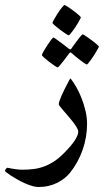

<svg xmlns="http://www.w3.org/2000/svg" viewBox="-73 -519 414 765"><path d="M273.9 -25.4Q273.9 0.5 269.5 26.6Q265.1 52.7 256.3 77.9Q247.6 103 234.6 126.5Q221.7 149.9 205.1 170.4Q195.8 181.6 183.1 191.7Q170.4 201.7 154.8 209.5Q139.2 217.3 120.4 221.7Q101.6 226.1 80.1 226.1Q68.4 226.1 54 221.7Q39.6 217.3 24.9 210.7Q10.3 204.1 -3.9 196Q-18.1 188 -29.1 180.9Q-40 173.8 -46.6 168.5Q-53.2 163.1 -53.2 161.6Q-53.2 158.7 -49.6 154.1Q-45.9 149.4 -43.5 149.4Q-43 149.4 -37.1 150.6Q-31.2 151.9 -22.7 153.3Q-14.2 154.8 -3.9 156Q6.3 157.2 16.6 157.2Q39.6 157.2 60.8 154.5Q82 151.9 102.1 144.5Q122.1 137.2 141.4 124.8Q160.6 112.3 180.2 92.8Q211.4 61.5 225.1 40.3Q238.8 19 238.8 5.9Q238.8 -1 232.9 -11Q227.1 -21 218.5 -32.2Q210 -43.5 200 -54.9Q189.9 -66.4 181.4 -76.4Q172.9 -86.4 167 -93.8Q161.1 -101.1 161.1 -104Q161.1 -108.4 164.3 -117.7Q167.5 -127 172.4 -138.2Q177.2 -149.4 183.1 -161.1Q189 -172.9 194.1 -182.9Q199.2 -192.9 202.9 -199.5Q206.5 -206.1 207.5 -207Q219.2 -192.9 231 -172.1Q242.7 -151.4 252.2 -127.2Q261.7 -103 267.8 -76.9Q273.9 -50.8 273.9 -25.4ZM136.2 -427.7Q136.2 -430.7 142.6 -442.1Q148.9 -453.6 157.2 -466.3Q165.5 -479 173.6 -489Q181.6 -499 184.6 -499Q185.5 -499 190.9 -495.8Q196.3 -492.7 203.4 -487.8Q210.4 -482.9 218.5 -476.8Q226.6 -470.7 233.4 -465.3Q240.2 -460 244.6 -455.6Q249 -451.2 249 -449.7Q249 -447.8 245.8 -441.9Q242.7 -436 238 -428Q233.4 -419.9 227.5 -411.1Q221.7 -402.3 216.3 -395.3Q210.9 -388.2 206.8 -383.3Q202.6 -378.4 201.2 -378.4Q198.2 -378.4 187.7 -385.3Q177.2 -392.1 165.8 -400.9Q154.3 -409.7 145.3 -417.5Q136.2 -425.3 136.2 -427.7ZM157.2 -250.5Q154.3 -250.5 144 -257.3Q133.8 -264.2 122.6 -272.9Q111.3 -281.7 102.5 -289.6Q93.8 -297.4 93.8 -299.3Q93.8 -302.2 100.1 -313.5Q106.4 -324.7 114.5 -337.2Q122.6 -349.6 130.1 -359.6Q137.7 -369.6 140.1 -369.6Q141.6 -369.6 151.4 -362.5Q161.1 -355.5 172.4 -347.2L201.7 -324.7Q205.1 -322.3 208 -322.3Q209.5 -322.3 211.9 -326.2Q223.1 -341.3 231.9 -354Q239.7 -364.7 247.1 -373.5Q254.4 -382.3 256.8 -382.3Q257.8 -382.3 262.9 -379.2Q268.1 -376 275.4 -370.8Q282.7 -365.7 290.5 -359.9Q298.3 -354 305.2 -348.6Q312 -343.3 316.4 -339.1Q320.8 -335 320.8 -333.5Q320.8 -331.5 317.6 -325.7Q314.5 -319.8 309.6 -311.8Q304.7 -303.7 299.1 -294.9Q293.5 -286.1 288.1 -279.1Q282.7 -272 278.8 -267.1Q274.9 -262.2 273.9 -262.2Q270 -262.2 260.5 -269Q251 -275.9 240.2 -284.2Q227.5 -293.9 213.4 -306.6Q210.4 -310.1 208 -310.1Q205.1 -310.1 201.7 -305.2L181.2 -277.8Q172.9 -267.6 166 -259Q159.2 -250.5 157.2 -250.5Z"/></svg>

Font: Scheherazade
Style: Bold
Weight: 700
Version: Version 2.100 (build 932/914)